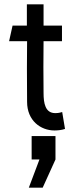

<svg xmlns="http://www.w3.org/2000/svg" viewBox="-20 -588 360 886"><path d="M231 14C244 14 262 13 280 7L267 -71C250 -66 242 -66 235 -66C189 -66 181 -111 181 -159C180 -239 180 -318 181 -398H266V-470H181V-568H104V-470H38L22 -398H105C104 -305 104 -251 105 -118C105 -31 168 14 231 14ZM113 278H177L236 148V40H126V148H162Z"/></svg>

Font: Kreadon Medium
Style: Regular
Weight: 500
Designer: kohakuno
Foundry: StudioGnu
Version: Version 1.000;Glyphs 3.1.2 (3151)